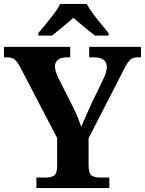

<svg xmlns="http://www.w3.org/2000/svg" viewBox="-20 -951 733 971"><path d="M164 0V-53H211Q235 -53 252 -62Q269 -71 269 -114V-253L84 -608Q69 -637 55.5 -649Q42 -661 13 -661H0V-714H335V-661H318Q288 -661 273 -648.5Q258 -636 258 -616Q258 -603 262.5 -588.5Q267 -574 273 -561L347 -414Q363 -383 373 -358Q383 -333 391 -310Q402 -336 415.5 -367Q429 -398 445 -432L503 -552Q514 -574 517 -589Q520 -604 520 -612Q520 -661 454 -661H431V-714H693V-661H674Q649 -661 635 -645.5Q621 -630 598 -583L428 -252V-115Q428 -72 444.5 -62.5Q461 -53 484 -53H533V0ZM174 -784Q190 -803 211.5 -829Q233 -855 253.5 -882Q274 -909 284 -931H419Q430 -909 450 -882Q470 -855 492 -829Q514 -803 529 -784V-771H460Q446 -782 426 -798Q406 -814 386 -831Q366 -848 351 -861Q329 -841 296.5 -814.5Q264 -788 243 -771H174Z"/></svg>

Font: Noto Serif Tibetan
Style: Bold
Weight: 700
Designer: Monotype Design Team
Foundry: Monotype Imaging Inc.
Version: Version 2.103; ttfautohint (v1.8.4.7-5d5b)